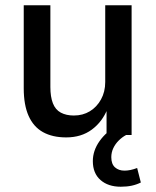

<svg xmlns="http://www.w3.org/2000/svg" viewBox="-20 -512 591 728"><path d="M231 9Q179 9 143 -11Q107 -31 88.5 -72.5Q70 -114 70 -177V-492H171V-182Q171 -145 180.5 -120.5Q190 -96 210.5 -85Q231 -74 260 -74Q294 -74 320.5 -90Q347 -106 363 -135Q379 -164 379 -201V-492H479V0H384V-100H388Q368 -50 328 -20.5Q288 9 231 9ZM438 196Q390 196 361 170.5Q332 145 332 99Q332 59 357.5 23Q383 -13 425 -36L458 0Q443 8 430 21Q417 34 409.5 50Q402 66 402 84Q402 110 416 122.5Q430 135 452 135Q463 135 475 132.5Q487 130 500 125L514 180Q498 188 479.5 192Q461 196 438 196Z"/></svg>

Font: Nunito Sans 10pt SemiCondensed SemiBold
Style: Regular
Weight: 600
Width: 4
Designer: Vernon Adams
Foundry: Vernon Adams
Version: Version 3.101;gftools[0.9.27]